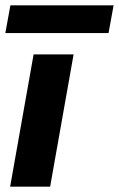

<svg xmlns="http://www.w3.org/2000/svg" viewBox="-24 -700 446 720"><path d="M14 0 102 -496H252L164 0ZM-4 -576 15 -680H402L383 -576Z"/></svg>

Font: DM Sans 28pt Black
Style: Italic
Weight: 900
Italic angle: -10°
Version: Version 4.004;gftools[0.9.30]